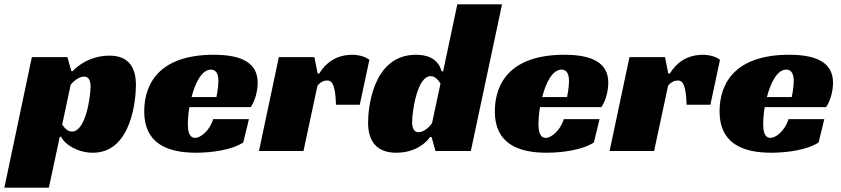

<svg xmlns="http://www.w3.org/2000/svg" viewBox="-66 -692 3854 880"><path d="M208 -65H214C233 -27 293 8 360 8C541 8 557 -247 557 -302C557 -378 528 -437 435 -437C378 -437 315 -416 267 -366H261L243 -430H80L-46 168H158ZM264 -89C244 -89 229 -106 219 -121L258 -304C269 -317 294 -341 319 -341C342 -341 349 -321 349 -295C349 -249 327 -89 264 -89Z M1083 -201C1104 -230 1115 -277 1115 -313C1115 -401 1046 -441 914 -441C669 -441 595 -313 595 -181C595 -36 699 8 832 8C905 8 997 -5 1049 -39L1075 -146H911C895 -92 852 -60 829 -60C798 -60 795 -98 795 -123C795 -144 797 -172 802 -201ZM935 -320C935 -290 926 -247 926 -247H812C829 -313 859 -373 901 -373C919 -373 935 -361 935 -320Z M1121 0H1325L1389 -299C1405 -319 1421 -323 1434 -323C1460 -323 1471 -294 1474 -212H1583L1627 -418C1599 -439 1561 -441 1551 -441C1473 -441 1427 -403 1397 -355H1390L1375 -430H1212Z M1965 -365H1958C1941 -429 1884 -441 1841 -441C1637 -441 1621 -184 1621 -130C1621 -50 1656 8 1750 8C1840 8 1888 -39 1905 -64H1912L1930 0H2092L2235 -672H2030ZM1908 -343C1928 -343 1944 -324 1953 -309L1914 -127C1904 -113 1879 -86 1852 -86C1830 -86 1823 -107 1823 -133C1823 -178 1845 -343 1908 -343Z M2690 -201C2711 -230 2722 -277 2722 -313C2722 -401 2653 -441 2521 -441C2276 -441 2202 -313 2202 -181C2202 -36 2306 8 2439 8C2512 8 2604 -5 2656 -39L2682 -146H2518C2502 -92 2459 -60 2436 -60C2405 -60 2402 -98 2402 -123C2402 -144 2404 -172 2409 -201ZM2542 -320C2542 -290 2533 -247 2533 -247H2419C2436 -313 2466 -373 2508 -373C2526 -373 2542 -361 2542 -320Z M2728 0H2932L2996 -299C3012 -319 3028 -323 3041 -323C3067 -323 3078 -294 3081 -212H3190L3234 -418C3206 -439 3168 -441 3158 -441C3080 -441 3034 -403 3004 -355H2997L2982 -430H2819Z M3720 -201C3741 -230 3752 -277 3752 -313C3752 -401 3683 -441 3551 -441C3306 -441 3232 -313 3232 -181C3232 -36 3336 8 3469 8C3542 8 3634 -5 3686 -39L3712 -146H3548C3532 -92 3489 -60 3466 -60C3435 -60 3432 -98 3432 -123C3432 -144 3434 -172 3439 -201ZM3572 -320C3572 -290 3563 -247 3563 -247H3449C3466 -313 3496 -373 3538 -373C3556 -373 3572 -361 3572 -320Z"/></svg>

Font: Racing Sans One
Style: Regular
Weight: 400
Designer: Pablo Impallari, Rodrigo Fuenzalida
Foundry: Pablo Impallari, Rodrigo Fuenzalida
Version: Version 1.001